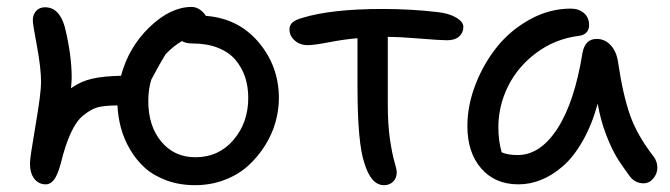

<svg xmlns="http://www.w3.org/2000/svg" viewBox="-20 -525 1943 557"><path d="M545.9 12.2Q500.5 12.2 462.9 -1.7Q425.3 -15.6 400.1 -38.3Q375 -61 357.2 -91.6Q339.4 -122.1 330.8 -154.1Q322.3 -186 320.8 -219.2Q278.3 -218.8 259.8 -212.6Q241.2 -206.5 220.2 -189Q182.1 -157.7 155.8 -48.8Q147 -17.1 136.7 -3.7Q126.5 9.8 112.8 9.8Q92.3 9.8 79.6 -6.3Q66.9 -22.5 66.9 -51.8Q66.9 -66.9 83 -160.6Q99.1 -254.4 99.1 -286.1Q99.1 -327.6 87.2 -391.1Q75.2 -454.6 75.2 -465.8Q75.2 -482.4 84.7 -493.2Q94.2 -503.9 110.8 -503.9Q151.9 -503.9 168 -446.8Q188 -365.2 188 -299.8Q188 -291.5 186 -269Q213.9 -289.1 247.1 -296.6Q280.3 -304.2 331.1 -305.2Q353 -387.7 413.8 -446.3Q474.6 -504.9 536.1 -504.9Q548.3 -504.9 559.6 -497.3Q570.8 -489.7 577.1 -479Q671.9 -471.7 730.5 -402.1Q789.1 -332.5 789.1 -240.2Q789.1 -206.1 779.3 -170.9Q769.5 -135.7 749 -103Q728.5 -70.3 700.2 -44.4Q671.9 -18.6 631.8 -3.2Q591.8 12.2 545.9 12.2ZM410.2 -231.9Q410.2 -159.2 448 -114Q485.8 -68.8 546.9 -68.8Q614.3 -68.8 657.2 -118.9Q700.2 -168.9 700.2 -241.2Q700.2 -273.4 691.2 -301Q682.1 -328.6 663.3 -351.1Q644.5 -373.5 612.5 -386.2Q580.6 -398.9 538.1 -398.9Q520 -398.9 507.8 -405.8Q482.4 -391.1 460 -367.2L458 -363.8Q448.2 -348.6 418.9 -293.9Q410.2 -266.6 410.2 -231.9Z M1094.2 12.2Q1056.2 12.2 1037.1 -51.8Q1017.1 -109.9 1017.1 -273.9V-414.1Q979.5 -411.1 935.5 -402.6Q891.6 -394 873 -394Q850.1 -394 835 -407.5Q819.8 -420.9 819.8 -439.9Q819.8 -451.7 828.1 -459.5Q836.4 -467.3 856.9 -473.1Q940.9 -499 1089.8 -499Q1170.9 -499 1247.1 -490.2Q1281.2 -486.8 1302.7 -474.4Q1324.2 -461.9 1324.2 -446.8Q1324.2 -430.2 1312 -419.2Q1299.8 -408.2 1276.9 -408.2Q1257.8 -408.2 1198.5 -413.1Q1139.2 -418 1105 -418V-222.2Q1105 -163.6 1111.3 -120.8Q1117.7 -78.1 1124.3 -55.9Q1130.9 -33.7 1130.9 -24.9Q1130.9 -8.3 1120.4 2Q1109.9 12.2 1094.2 12.2Z M1483.9 9.8Q1416 9.8 1376 -36.4Q1335.9 -82.5 1335.9 -159.2Q1335.9 -219.2 1359.6 -280.3Q1383.3 -341.3 1422.6 -389.9Q1461.9 -438.5 1518.3 -469.2Q1574.7 -500 1635.7 -500Q1658.7 -500 1673.8 -487.3Q1689 -474.6 1689 -452.1Q1689 -439 1681.2 -430.7Q1673.3 -422.4 1658.7 -420.9Q1590.3 -412.1 1536.4 -372.1Q1482.4 -332 1454.1 -275.1Q1425.8 -218.3 1425.8 -155.8Q1425.8 -115.2 1435.5 -83Q1453.1 -75.2 1481.9 -75.2Q1547.4 -75.2 1597.2 -152.1Q1647 -229 1669.9 -372.1Q1677.7 -412.1 1710.9 -412.1Q1734.9 -412.1 1751.7 -393.8Q1768.6 -375.5 1772.9 -345.2Q1787.1 -249.5 1807.9 -190.7Q1828.6 -131.8 1877 -69.8Q1887.2 -55.2 1887 -38.1Q1886.7 -21 1875.2 -7.1Q1863.8 6.8 1846.7 6.8Q1822.3 6.8 1806.6 -14.2Q1782.7 -46.4 1768.3 -70.3Q1753.9 -94.2 1738.3 -134.5Q1722.7 -174.8 1713.9 -224.1Q1696.8 -162.1 1670.2 -115.7Q1643.6 -69.3 1612.8 -42.7Q1582 -16.1 1549.8 -3.2Q1517.6 9.8 1483.9 9.8Z"/></svg>

Font: Shantell Sans Normal
Style: Regular
Weight: 400
Designer: Stephen Nixon, Anya Danilova, Shantell Martin
Foundry: Arrow Type
Version: Version 1.006;[559af2be0]